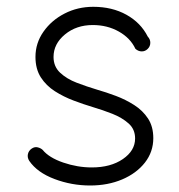

<svg xmlns="http://www.w3.org/2000/svg" viewBox="-20 -537 538 576"><path d="M422.9 -390.1Q415.5 -382.8 405.3 -382.8Q395 -382.8 386.2 -390.6Q371.1 -422.9 336.4 -442.4Q301.8 -461.9 258.3 -461.9Q209 -461.9 174.8 -433.6Q140.6 -405.3 140.6 -366.2Q140.6 -337.4 160.4 -318.8Q180.2 -300.3 210.2 -288.8Q240.2 -277.3 271 -268.1Q298.3 -260.3 327.6 -249.3Q356.9 -238.3 382.6 -221.9Q408.2 -205.6 424.1 -181.4Q439.9 -157.2 439.9 -122.6Q439.9 -81.5 414.8 -49.3Q389.6 -17.1 346.7 1.2Q303.7 19.5 250.5 19.5Q194.8 19.5 143.3 0Q91.8 -19.5 67.9 -54.2Q61.5 -64 63.7 -74.5Q65.9 -85 75.2 -91.3Q84 -97.2 93 -95Q102.1 -92.8 107.9 -87.4Q127 -64 169.7 -49.3Q212.4 -34.7 255.4 -34.7Q312 -34.7 348.6 -59.8Q385.3 -85 385.3 -121.6Q385.3 -149.4 365.7 -166.7Q346.2 -184.1 317.1 -195.6Q288.1 -207 258.3 -215.8Q230.5 -224.1 200.7 -235.4Q170.9 -246.6 144.8 -263.2Q118.7 -279.8 102.5 -304.9Q86.4 -330.1 86.4 -366.2Q86.4 -407.7 110.4 -441.9Q134.3 -476.1 173.6 -496.3Q212.9 -516.6 259.8 -516.6Q316.4 -516.6 359.4 -492.7Q402.3 -468.8 423.3 -427.2Q431.2 -418.9 430.9 -408.2Q430.7 -397.5 422.9 -390.1Z"/></svg>

Font: Mikhak-DS1-FD Light
Style: Regular
Weight: 300
Designer: Amin Abedi
Version: Version 3.2